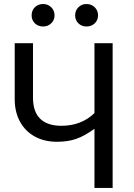

<svg xmlns="http://www.w3.org/2000/svg" viewBox="-20 -917 655 937"><path d="M441 -706.2H529.7V0H441V-288.7Q394.4 -254.4 353.3 -239.7Q312.3 -225.1 257.9 -225.1Q196.4 -225.1 149.7 -250.8Q103.1 -276.4 77.4 -323.6Q51.8 -370.8 51.8 -433.3V-706.2H141V-441Q141 -371.3 176.4 -337.2Q211.8 -303.1 279.5 -303.1Q376.9 -303.1 441 -365.1ZM134.4 -842.1Q134.4 -866.2 150.3 -881.8Q166.2 -897.4 190.8 -897.4Q213.8 -897.4 230 -881.5Q246.2 -865.6 246.2 -842.1Q246.2 -819 230 -803.3Q213.8 -787.7 190.8 -787.7Q166.2 -787.7 150.3 -803.1Q134.4 -818.5 134.4 -842.1ZM346.7 -842.1Q346.7 -865.6 362.6 -881.5Q378.5 -897.4 402.1 -897.4Q426.2 -897.4 442.3 -881.5Q458.5 -865.6 458.5 -842.1Q458.5 -818.5 442.3 -803.1Q426.2 -787.7 402.1 -787.7Q378.5 -787.7 362.6 -803.1Q346.7 -818.5 346.7 -842.1Z"/></svg>

Font: Fira Code Fixed
Style: Regular
Weight: 400
Monospace: yes
Designer: Carrois Corporate, Edenspiekermann AG, Nikita Prokopov
Foundry: Carrois Corporate, Edenspiekermann AG, Nikita Prokopov
Version: Version 5.002